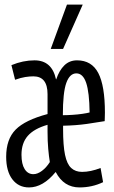

<svg xmlns="http://www.w3.org/2000/svg" viewBox="-20 -810 498 840"><path d="M107 10Q61 10 34 -25.5Q7 -61 7 -124Q7 -201 48.5 -243Q90 -285 188 -311V-398Q188 -476 126 -476Q110 -476 90.5 -473Q71 -470 46 -461L30 -525Q81 -546 131 -546Q207 -546 225 -463H226Q239 -502 261.5 -524Q284 -546 317 -546Q381 -546 410 -490.5Q439 -435 439 -317Q439 -305 438.5 -295.5Q438 -286 438 -280Q410 -275 361 -268Q312 -261 256 -260V-245Q256 -173 264.5 -132.5Q273 -92 291.5 -75Q310 -58 339 -58Q376 -58 420 -75L431 -13Q383 10 328 10Q259 10 224 -57H223Q168 10 107 10ZM255 -306Q273 -306 296.5 -307.5Q320 -309 340.5 -312Q361 -315 372 -318Q371 -406 357 -447.5Q343 -489 314 -489Q285 -489 270 -447Q255 -405 255 -306ZM126 -48Q144 -48 163.5 -62.5Q183 -77 198 -101Q194 -125 191 -158.5Q188 -192 188 -234V-264Q129 -247 101.5 -215.5Q74 -184 74 -133Q74 -92 88 -70Q102 -48 126 -48ZM202 -596 273 -790H342L256 -596Z"/></svg>

Font: Georama ExtraCondensed
Style: Regular
Weight: 400
Width: 2
Designer: Jean-Baptiste Levee
Foundry: Production Type
Version: Version 1.000